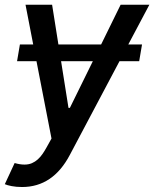

<svg xmlns="http://www.w3.org/2000/svg" viewBox="-29 -565 635 790"><path d="M31.2 105.8Q53.3 112.2 71.4 112.2Q88.8 112.2 102.3 106.4Q115.8 100.5 126.6 90.7Q137.4 81 146.3 68Q155.2 55 163 40.8L182.9 5L121.1 -313.2H41.2L52.9 -382.1H107.6L76 -545.5H185.4L211.3 -382.1H387.1L467.3 -545.5H585.6L498.9 -382.1H555.4L543.7 -313.2H462.7L258.5 72.1Q188.9 204.5 61.8 204.5Q38 204.5 19 200.8Q0 197.1 -9.2 192.8ZM252.8 -121.1H258.5L353 -313.2H222.3Z"/></svg>

Font: Inter P Medium
Style: Italic
Weight: 500
Italic angle: 9.39999°
Designer: Rasmus Andersson
Foundry: rsms
Version: Version 3.018;git-588b23468